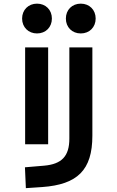

<svg xmlns="http://www.w3.org/2000/svg" viewBox="-20 -771 626 1026"><path d="M118.2 234.4 206.1 228.5C393.1 214.8 473.6 138.7 473.6 -45.9V-517.6H350.6V-30.3C350.6 63.5 310.1 106 215.8 114.3L113.3 123ZM114.3 0H237.3V-517.6H114.3ZM411.6 -592.3C458 -592.3 491.2 -625.5 491.2 -671.9C491.2 -718.3 458 -751.5 411.6 -751.5C365.2 -751.5 332 -718.3 332 -671.9C332 -625.5 365.2 -592.3 411.6 -592.3ZM177.7 -592.3C224.1 -592.3 257.3 -625.5 257.3 -671.9C257.3 -718.3 224.1 -751.5 177.7 -751.5C131.8 -751.5 98.1 -718.3 98.1 -671.9C98.1 -625.5 131.8 -592.3 177.7 -592.3Z"/></svg>

Font: Cascadia Code NF SemiBold
Style: Regular
Weight: 600
Monospace: yes
Designer: Aaron Bell
Foundry: Saja Typeworks
Version: Version 2404.023